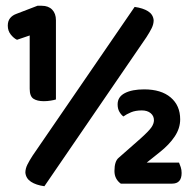

<svg xmlns="http://www.w3.org/2000/svg" viewBox="-20 -639 673 666"><path d="M83 -516 39 -501Q28 -506 17.5 -519Q7 -532 7 -550Q7 -566 15 -576Q23 -586 37 -591L110 -619H125Q148 -619 161 -605.5Q174 -592 174 -569V-294Q168 -292 156 -290Q144 -288 132 -288Q109 -288 96 -296.5Q83 -305 83 -331ZM480 -329Q539 -329 572 -301Q605 -273 605 -225Q605 -194 586 -165.5Q567 -137 534 -111L489 -75H601Q604 -68 607 -59Q610 -50 610 -39Q610 -2 577 -2H399Q389 -9 383 -20Q377 -31 377 -46Q377 -80 392 -92L467 -158Q496 -184 505 -197Q514 -210 514 -222Q514 -237 502.5 -246.5Q491 -256 472 -256Q450 -256 434.5 -249.5Q419 -243 408 -235Q400 -241 394 -251.5Q388 -262 388 -277Q388 -303 413 -316Q438 -329 480 -329ZM447 -615Q476 -611 493.5 -600Q511 -589 513 -569Q513 -555 506 -541Q499 -527 488 -510L134 7Q105 3 87.5 -8.5Q70 -20 68 -40Q68 -54 75 -68Q82 -82 93 -99Z"/></svg>

Font: Baloo 2
Style: Bold
Weight: 700
Designer: Sarang Kulkarni and Ek Type
Foundry: Ek Type
Version: Version 1.640;hotconv 1.0.111;makeotfexe 2.5.65597; ttfautoh